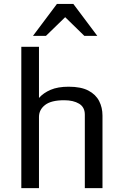

<svg xmlns="http://www.w3.org/2000/svg" viewBox="-20 -978 638 998"><path d="M90.8 -734.9H182.6V-468.8Q205.6 -495.1 243.2 -511.2Q280.8 -527.3 336.9 -527.3Q400.9 -527.3 439.5 -507.1Q478 -486.8 495.4 -452.6Q512.7 -418.5 512.7 -377.4V0H420.9V-382.3Q420.9 -420.9 391.1 -439Q361.3 -457 313.5 -457Q246.1 -457 214.4 -432.4Q182.6 -407.7 182.6 -370.1V0H90.8ZM151.4 -791.5 275.9 -957.5H361.3L485.8 -791.5H418.5L318.8 -888.7L218.8 -791.5Z"/></svg>

Font: Monda
Style: Regular
Weight: 400
Designer: Vernon Adams
Foundry: Vernon Adams
Version: Version 2.100; ttfautohint (v1.8.3)